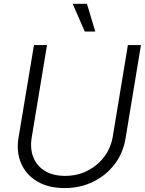

<svg xmlns="http://www.w3.org/2000/svg" viewBox="-20 -960 749 991"><path d="M313.5 10.7Q230 10.7 172.4 -23.4Q114.7 -57.6 89.1 -116.5Q63.5 -175.3 75.7 -250L155.3 -727.5H222.7L143.6 -250Q134.3 -191.9 152.3 -147.5Q170.4 -103 212.2 -77.6Q253.9 -52.2 315.9 -52.2Q379.4 -52.2 431.6 -78.9Q483.9 -105.5 518.1 -151.1Q552.2 -196.8 562 -254.4L640.1 -727.5H707.5L627.9 -245.1Q615.7 -170.4 571.8 -112.5Q527.8 -54.7 461.2 -22Q394.5 10.7 313.5 10.7ZM417.5 -797.4 355 -940.4H428.7L471.7 -797.4Z"/></svg>

Font: Inter 24pt Light
Style: Italic
Weight: 300
Italic angle: -9.3988°
Designer: Rasmus Andersson
Foundry: rsms
Version: Version 4.001;git-66647c0bb